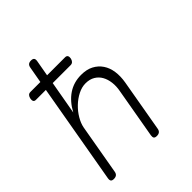

<svg xmlns="http://www.w3.org/2000/svg" viewBox="-206 -871 1011 1011"><g transform="rotate(-45 300.0 -365.0)"><path d="M62 -575Q51 -575 47.5 -582Q44 -589 46 -600Q48 -611 54 -618Q60 -625 71 -625H145L161 -715Q163 -728 170 -734Q177 -740 190 -740Q203 -740 208 -734Q213 -728 211 -715L195 -625H329Q340 -625 344 -618Q348 -611 346 -600Q344 -589 337.5 -582Q331 -575 320 -575H187L154 -389Q183 -443 225.5 -471.5Q268 -500 323 -500Q364 -500 392.5 -485Q421 -470 438.5 -444Q456 -418 461 -383Q466 -348 459 -307L408 -15Q406 -2 398.5 4Q391 10 378 10Q365 10 360.5 4Q356 -2 358 -15L407 -295Q413 -326 409.5 -354.5Q406 -383 394 -404.5Q382 -426 360.5 -439Q339 -452 308 -452Q280 -452 251.5 -437.5Q223 -423 199 -400Q175 -377 158.5 -349Q142 -321 137 -295L88 -15Q86 -2 78.5 4Q71 10 58 10Q45 10 40.5 4Q36 -2 38 -15L136 -575Z"/></g></svg>

Font: Maple Mono Thin
Style: Italic
Weight: 250
Italic angle: -10°
Monospace: yes
Designer: subframe7536
Version: Version 7.000